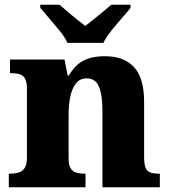

<svg xmlns="http://www.w3.org/2000/svg" viewBox="-20 -786 716 806"><path d="M17 0V-57H20Q43 -57 59 -62Q75 -67 84 -81.5Q93 -96 93 -125V-415Q93 -442 85 -456Q77 -470 62 -474.5Q47 -479 25 -479H22V-536H251L264 -469H269Q286 -498 306.5 -515.5Q327 -533 355 -541.5Q383 -550 421 -550Q500 -550 542.5 -504.5Q585 -459 585 -358V-128Q585 -97 591 -82Q597 -67 611 -62Q625 -57 647 -57H651V0H410V-322Q410 -387 395.5 -422Q381 -457 344 -457Q315 -457 298.5 -435.5Q282 -414 275 -379.5Q268 -345 268 -305V-122Q268 -94 276 -80.5Q284 -67 298.5 -62Q313 -57 335 -57H339V0ZM263 -606Q253 -629 231.5 -655.5Q210 -682 187.5 -708Q165 -734 149 -753V-766H230Q242 -756 261.5 -739Q281 -722 302 -705.5Q323 -689 338 -677Q353 -689 374 -705.5Q395 -722 415 -739Q435 -756 447 -766H528V-753Q513 -734 490 -708Q467 -682 446 -655.5Q425 -629 414 -606Z"/></svg>

Font: Noto Serif Armenian ExtraBold
Style: Regular
Weight: 800
Version: Version 2.007